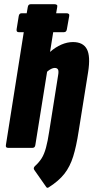

<svg xmlns="http://www.w3.org/2000/svg" viewBox="-20 -703 444 913"><path d="M233 -550 218 -456Q244 -479 272 -491Q300 -503 327 -503Q375 -503 393 -469.5Q411 -436 399 -360L354 -79Q343 -7 328 41Q313 89 286.5 123Q260 157 213 187Q204 194 199 185L143 105Q137 96 146 87Q165 70 177.5 50.5Q190 31 198.5 0Q207 -31 214 -78L256 -343Q260 -364 256 -372Q252 -380 240 -380Q233 -380 223.5 -375.5Q214 -371 204 -362L148 -13Q146 0 135 0H18Q6 0 8 -13L93 -550H69Q57 -550 59 -564L69 -626Q71 -640 83 -640H107L112 -669Q114 -683 126 -683H239Q246 -683 250 -680Q254 -677 252 -669L247 -640H296Q312 -640 309 -626L298 -564Q296 -550 284 -550Z"/></svg>

Font: Sofia Sans Extra Condensed Black
Style: Italic
Weight: 900
Italic angle: -9°
Version: Version 4.100